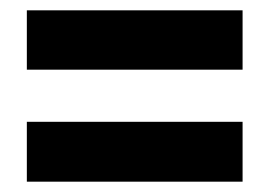

<svg xmlns="http://www.w3.org/2000/svg" viewBox="-20 -538 522 372"><path d="M32 -403V-518H450V-403ZM32 -186V-302H450V-186Z"/></svg>

Font: Noto Sans Tamil ExtraCondensed ExtraBold
Style: Regular
Weight: 800
Width: 2
Designer: Jelle Bosma - Monotype Design Team
Foundry: Monotype Imaging Inc.
Version: Version 2.004; ttfautohint (v1.8.4.7-5d5b)